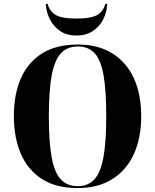

<svg xmlns="http://www.w3.org/2000/svg" viewBox="-20 -953 794 983"><path d="M378 10Q268 10 195.5 -36Q123 -82 87 -165Q51 -248 51 -359Q51 -470 87 -552Q123 -634 195.5 -679.5Q268 -725 379 -725Q483 -725 555.5 -679.5Q628 -634 665.5 -552Q703 -470 703 -358Q703 -247 665.5 -164.5Q628 -82 555 -36Q482 10 378 10ZM378 0Q431 0 463 -34.5Q495 -69 509.5 -147.5Q524 -226 524 -358Q524 -490 510 -568.5Q496 -647 464 -681Q432 -715 379 -715Q325 -715 292.5 -681Q260 -647 245 -568.5Q230 -490 230 -358Q230 -226 244.5 -147.5Q259 -69 291.5 -34.5Q324 0 378 0ZM372 -771Q323 -771 289 -793.5Q255 -816 236 -853Q217 -890 214 -933H224Q233 -897 263.5 -877.5Q294 -858 372 -858Q449 -858 479.5 -877.5Q510 -897 519 -933H529Q527 -890 508 -853Q489 -816 454.5 -793.5Q420 -771 372 -771Z"/></svg>

Font: Noto Serif Display SemiCondensed ExtraBold
Style: Regular
Weight: 800
Width: 4
Designer: Monotype Design Team
Foundry: Monotype Imaging Inc.
Version: Version 2.009